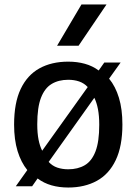

<svg xmlns="http://www.w3.org/2000/svg" viewBox="-20 -828 610 858"><path d="M467.5 -476.5Q496 -442 511.5 -391Q527 -340 527 -271.5Q527 -175 497.2 -112.5Q467.5 -50 413 -20Q358.5 10 285 10Q244.5 10 210.2 0.2Q176 -9.5 148 -30.5L123.5 4.5H50.5L102 -68Q74 -102.5 58.5 -153Q43 -203.5 43 -271Q43 -368.5 72.5 -430.5Q102 -492.5 156.2 -522.5Q210.5 -552.5 285 -552.5Q325 -552.5 359.2 -543Q393.5 -533.5 421 -513L446 -548.5H519ZM285 -471.5Q242 -471.5 211 -453Q180 -434.5 163.2 -391.2Q146.5 -348 146.5 -272.5Q146.5 -233.5 152.2 -204.2Q158 -175 168.5 -154.5L372 -439Q355.5 -456.5 333.5 -464Q311.5 -471.5 285 -471.5ZM285 -71.5Q328 -71.5 359 -89.8Q390 -108 406.8 -151.5Q423.5 -195 423.5 -270.5Q423.5 -310 417.8 -340Q412 -370 401.5 -391L197.5 -104.5Q214 -86.5 236.2 -79Q258.5 -71.5 285 -71.5ZM235 -623.5 344 -808H456L331 -623.5Z"/></svg>

Font: Encode Sans Condensed Thin Medium
Style: Regular
Weight: 500
Version: Version 3.002